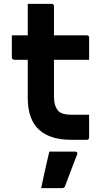

<svg xmlns="http://www.w3.org/2000/svg" viewBox="-20 -720 540 989"><path d="M41 -538H427Q433 -538 436 -535Q439 -532 439 -527Q439 -506 439 -488Q439 -470 439 -451Q439 -432 439 -412H53Q51 -412 49 -413Q47 -414 45 -415.5Q43 -417 42 -419Q41 -421 41 -423Q41 -443 41 -462Q41 -481 41 -499Q41 -517 41 -538ZM439 -129Q439 -99 439 -69.5Q439 -40 439 -11Q439 -7 436 -3.5Q433 0 428 0Q418 0 407.5 0Q397 0 386.5 0Q376 0 366 0Q356 0 345 0Q293 0 252 -12.5Q211 -25 182 -51Q153 -77 138 -118Q123 -159 123 -215Q123 -264 123 -312Q123 -360 123 -408Q123 -456 123 -504Q123 -552 123 -600Q123 -626 123 -650.5Q123 -675 123 -700Q154 -700 185.5 -700Q217 -700 247 -700Q250 -700 252.5 -698.5Q255 -697 256.5 -694.5Q258 -692 258 -689Q258 -631 258 -573.5Q258 -516 258 -458Q258 -400 258 -342.5Q258 -285 258 -227Q258 -197 264 -178Q270 -159 282 -147Q293 -137 309.5 -133Q326 -129 350 -129Q363 -129 375.5 -129Q388 -129 401 -129Q414 -129 427 -129ZM234 61Q257 61 278.5 61Q300 61 322.5 61Q345 61 367 61Q373 61 376.5 64.5Q380 68 378 74Q367 103 356.5 129.5Q346 156 336.5 182Q327 208 315 239Q314 243 310.5 246Q307 249 300 249Q280 249 252 249Q224 249 192 249Q199 216 206 184Q213 152 220 121Q227 90 234 61Z"/></svg>

Font: Recursive
Style: Bold
Weight: 700
Version: Version 1.085